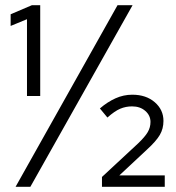

<svg xmlns="http://www.w3.org/2000/svg" viewBox="-20 -720 677 740"><path d="M21 0ZM21 -350ZM135 -700V-350H84V-646L21 -620V-665L103 -700ZM97 0H40L433 -700H491ZM373 0V-38L513 -168Q539 -193 549.5 -211Q560 -229 560 -250Q560 -275 540 -292.5Q520 -310 489 -310Q465 -310 443.5 -301Q422 -292 394 -267L365 -302Q394 -327 425 -341Q456 -355 490 -355Q543 -355 576.5 -326Q610 -297 610 -254Q610 -224 596 -200Q582 -176 547 -144L440 -44H615V0Z"/></svg>

Font: Red Hat Text
Style: Regular
Weight: 400
Designer: Pentagram / MCKL
Foundry: Pentagram / MCKL
Version: Version 1.005; Red Hat Text